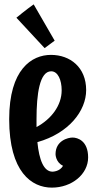

<svg xmlns="http://www.w3.org/2000/svg" viewBox="-20 -825 441 878"><path d="M383 -105C383 -182 334 -196 312 -196C291 -196 234 -182 234 -120C234 -120 234 -83 268 -67C254 -40 220 -40 220 -40C180 -40 159 -94 151 -175C296 -216 374 -319 374 -413C374 -517 301 -574 213 -574C125 -574 22 -508 22 -280C22 -38 125 33 217 33C308 33 383 -28 383 -105ZM262 -412C262 -342 214 -280 147 -244V-280C147 -394 161 -499 214 -499C245 -499 262 -459 262 -412ZM134 -805C101 -782 55 -744 55 -744L184 -605L230 -639Z"/></svg>

Font: Rum Raisin
Style: Regular
Weight: 400
Designer: Astigmatic (AOETI)
Foundry: Astigmatic (AOETI)
Version: Version 1.000